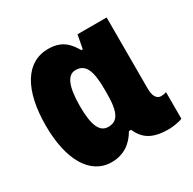

<svg xmlns="http://www.w3.org/2000/svg" viewBox="-131 -698 851 845"><g transform="rotate(-30 294.5 -276.0)"><path d="M207 10C267 10 311 -20 340 -71H351C377 -12 420 10 499 10C516 10 559 3 567 -3V-138C561 -135 550 -133 541 -133C519 -133 505 -151 505 -192V-553H357L344 -484H337C312 -526 283 -562 212 -562C99 -562 35 -454 35 -274C35 -102 98 10 207 10ZM271 -132C228 -132 208 -176 208 -273C208 -368 227 -421 270 -421C320 -421 339 -381 339 -282V-262C339 -165 318 -132 271 -132Z"/></g></svg>

Font: Noto Sans Condensed Black
Style: Regular
Weight: 900
Width: 3
Designer: Monotype Design Team
Foundry: Monotype Imaging Inc.
Version: Version 2.013